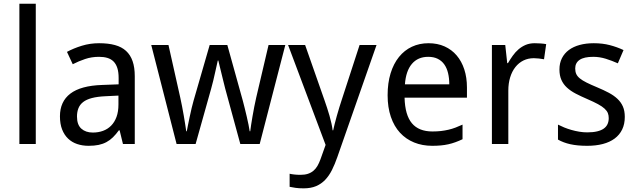

<svg xmlns="http://www.w3.org/2000/svg" viewBox="-20 -780 3450 1040"><path d="M173.8 0H85V-759.8H173.8Z M646 0 627.9 -74.2H624Q607.9 -52.2 591.8 -36.4Q575.7 -20.5 556.6 -10.3Q537.6 0 514.2 4.9Q490.7 9.8 460 9.8Q426.3 9.8 397.9 0.2Q369.6 -9.3 348.9 -29.1Q328.1 -48.8 316.4 -78.9Q304.7 -108.9 304.7 -149.9Q304.7 -230 361.1 -272.9Q417.5 -315.9 532.7 -319.8L622.6 -323.2V-356.9Q622.6 -389.6 615.5 -411.6Q608.4 -433.6 595 -447Q581.5 -460.4 561.8 -466.3Q542 -472.2 516.6 -472.2Q476.1 -472.2 441.2 -460.4Q406.2 -448.7 374 -432.1L342.8 -499Q378.9 -518.6 423.3 -532.2Q467.8 -545.9 516.6 -545.9Q566.4 -545.9 602.8 -535.9Q639.2 -525.9 662.8 -504.2Q686.5 -482.4 698.2 -448.7Q710 -415 710 -367.2V0ZM482.9 -62Q512.7 -62 538.1 -71.3Q563.5 -80.6 582 -99.4Q600.6 -118.2 611.1 -146.7Q621.6 -175.3 621.6 -213.9V-262.2L551.8 -258.8Q507.8 -256.8 478 -249Q448.2 -241.2 430.4 -227.3Q412.6 -213.4 404.8 -193.6Q397 -173.8 397 -148.9Q397 -104 420.7 -83Q444.3 -62 482.9 -62Z M1281.7 0 1199.7 -300.8Q1197.8 -309.6 1194.8 -320.6Q1191.9 -331.5 1189 -343.8Q1186 -356 1182.9 -368.7Q1179.7 -381.3 1176.8 -393.6Q1169.9 -421.9 1162.6 -452.1H1159.7Q1152.8 -421.4 1146.5 -393.1Q1141.1 -368.7 1135 -342.8Q1128.9 -316.9 1123.5 -298.8L1039.6 0H936.5L799.3 -536.1H892.6L956.5 -251Q961.4 -229 966.3 -203.4Q971.2 -177.7 975.6 -152.6Q980 -127.4 983.4 -105.2Q986.8 -83 988.8 -68.8H991.7Q994.1 -81.5 998.3 -102.8Q1002.4 -124 1007.6 -147.7Q1012.7 -171.4 1018.1 -194.6Q1023.4 -217.8 1028.3 -233.9L1115.7 -536.1H1211.4L1295.4 -233.9Q1299.8 -217.3 1305.4 -194.8Q1311 -172.4 1316.4 -149.2Q1321.8 -126 1326.2 -104.5Q1330.6 -83 1332.5 -68.8H1335.4Q1336.9 -81.5 1340.1 -102.8Q1343.3 -124 1347.7 -149.4Q1352.1 -174.8 1357.2 -201.4Q1362.3 -228 1367.7 -251L1434.6 -536.1H1525.4L1386.7 0Z M1540.5 -536.1H1632.8L1737.8 -236.8Q1744.6 -217.3 1751.7 -195.8Q1758.8 -174.3 1764.9 -152.8Q1771 -131.3 1775.4 -111.3Q1779.8 -91.3 1781.7 -74.2H1784.7Q1787.1 -86.4 1792.5 -107.4Q1797.9 -128.4 1804.4 -152.1Q1811 -175.8 1818.1 -198.7Q1825.2 -221.7 1830.6 -237.8L1927.7 -536.1H2019.5L1807.6 69.8Q1793.9 109.4 1778.1 140.9Q1762.2 172.4 1741.2 194.3Q1720.2 216.3 1691.9 228.3Q1663.6 240.2 1624.5 240.2Q1599.1 240.2 1580.6 237.5Q1562 234.9 1548.8 231.9V161.1Q1559.1 163.6 1574.7 165.3Q1590.3 167 1607.4 167Q1630.9 167 1647.9 161.4Q1665 155.8 1677.7 145Q1690.4 134.3 1699.5 118.7Q1708.5 103 1715.8 83L1743.7 4.9Z M2321.3 9.8Q2267.6 9.8 2223.1 -8.3Q2178.7 -26.4 2146.7 -61Q2114.7 -95.7 2097.2 -147Q2079.6 -198.2 2079.6 -264.2Q2079.6 -330.6 2095.7 -382.8Q2111.8 -435.1 2141.1 -471.4Q2170.4 -507.8 2211.2 -526.9Q2252 -545.9 2301.3 -545.9Q2349.6 -545.9 2388.2 -528.6Q2426.8 -511.2 2453.6 -479.7Q2480.5 -448.2 2494.9 -404.1Q2509.3 -359.9 2509.3 -306.2V-251H2171.4Q2173.8 -156.7 2211.2 -112.3Q2248.5 -67.9 2322.3 -67.9Q2347.2 -67.9 2368.4 -70.3Q2389.6 -72.8 2409.4 -77.4Q2429.2 -82 2447.8 -89.1Q2466.3 -96.2 2485.4 -105V-25.9Q2465.8 -16.6 2447 -9.8Q2428.2 -2.9 2408.4 1.5Q2388.7 5.9 2367.4 7.8Q2346.2 9.8 2321.3 9.8ZM2299.3 -472.2Q2243.7 -472.2 2211.2 -434.1Q2178.7 -396 2173.3 -323.2H2413.6Q2413.6 -356.4 2407 -384Q2400.4 -411.6 2386.5 -431.2Q2372.6 -450.7 2351.1 -461.4Q2329.6 -472.2 2299.3 -472.2Z M2876.5 -545.9Q2890.6 -545.9 2908.2 -544.7Q2925.8 -543.5 2938.5 -541L2926.8 -459Q2913.1 -461.4 2898.7 -463.1Q2884.3 -464.8 2871.6 -464.8Q2840.8 -464.8 2815.4 -452.4Q2790 -439.9 2771.7 -416.7Q2753.4 -393.6 2743.4 -361.1Q2733.4 -328.6 2733.4 -289.1V0H2644.5V-536.1H2716.8L2727.5 -438H2731.4Q2743.7 -459 2757.6 -478.5Q2771.5 -498 2788.8 -512.9Q2806.2 -527.8 2827.6 -536.9Q2849.1 -545.9 2876.5 -545.9Z M3364.3 -147Q3364.3 -107.9 3350.1 -78.6Q3335.9 -49.3 3309.3 -29.5Q3282.7 -9.8 3245.1 0Q3207.5 9.8 3160.6 9.8Q3107.4 9.8 3069.3 1.2Q3031.2 -7.3 3002.4 -23.9V-105Q3017.6 -97.2 3036.1 -89.6Q3054.7 -82 3075.2 -76.2Q3095.7 -70.3 3117.4 -66.7Q3139.2 -63 3160.6 -63Q3192.4 -63 3214.6 -68.4Q3236.8 -73.7 3250.7 -83.7Q3264.6 -93.8 3271 -108.2Q3277.3 -122.6 3277.3 -140.1Q3277.3 -155.3 3272.5 -167.5Q3267.6 -179.7 3254.6 -191.7Q3241.7 -203.6 3219.2 -215.8Q3196.8 -228 3161.6 -243.2Q3126.5 -258.3 3098.4 -272.9Q3070.3 -287.6 3050.8 -305.7Q3031.2 -323.7 3020.8 -347.4Q3010.3 -371.1 3010.3 -403.8Q3010.3 -438 3023.7 -464.6Q3037.1 -491.2 3061.5 -509.3Q3085.9 -527.3 3120.1 -536.6Q3154.3 -545.9 3196.3 -545.9Q3243.7 -545.9 3283 -535.6Q3322.3 -525.4 3357.4 -508.8L3326.7 -437Q3294.9 -451.2 3261.5 -461.7Q3228 -472.2 3193.4 -472.2Q3143.6 -472.2 3119.6 -455.8Q3095.7 -439.5 3095.7 -409.2Q3095.7 -392.1 3101.3 -379.4Q3106.9 -366.7 3120.6 -355.5Q3134.3 -344.2 3157.2 -332.8Q3180.2 -321.3 3214.4 -307.1Q3249.5 -292.5 3277.1 -277.8Q3304.7 -263.2 3324.2 -244.9Q3343.8 -226.6 3354 -203.1Q3364.3 -179.7 3364.3 -147Z"/></svg>

Font: Droid Sans
Style: Regular
Weight: 400
Version: Version 1.00 build 113